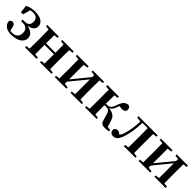

<svg xmlns="http://www.w3.org/2000/svg" viewBox="350 -1894 3253 3253"><g transform="rotate(45 1976.5 -267.5)"><path d="M74 -371H123L163 -508C182 -512 202 -514 227 -514C299 -514 340 -478 341 -409C341 -341 307 -304 230 -304H183V-267H232C316 -267 347 -210 347 -145C347 -66 297 -19 217 -19C198 -19 183 -20 169 -22L151 -95C142 -141 118 -157 90 -159C67 -159 41 -145 34 -116C47 -30 115 16 223 16C379 16 471 -54 471 -143C471 -213 428 -266 315 -288C415 -306 454 -350 454 -411C452 -497 373 -551 237 -551C169 -551 113 -538 58 -508Z M1177 -504V-535H901V-504L971 -496C972 -441 973 -361 973 -300H747C747 -361 748 -440 749 -496L819 -504V-535H542V-504L613 -496C614 -439 615 -356 615 -300V-235C615 -179 614 -96 613 -39L542 -31V0H819V-31L749 -39C748 -96 747 -182 747 -264H973C973 -182 972 -96 971 -39L901 -31V0H1177V-31L1106 -39C1105 -96 1104 -179 1104 -235V-300C1104 -356 1105 -439 1106 -496Z M1903 -504V-535H1633V-504L1705 -495V-449L1455 -144V-494L1533 -504V-535H1256V-504L1327 -496C1328 -439 1329 -356 1329 -300V-235C1329 -179 1328 -96 1327 -39L1256 -31V0H1533V-31L1455 -41V-88L1705 -394V-40L1633 -31V0H1903V-31L1832 -39C1831 -96 1830 -179 1830 -235V-300C1830 -356 1831 -439 1832 -496Z M2487 -38 2452 -153C2426 -233 2381 -267 2275 -279C2313 -292 2339 -319 2362 -384C2368 -403 2374 -417 2381 -430C2402 -424 2420 -420 2446 -420C2490 -420 2523 -445 2523 -485C2523 -518 2506 -541 2470 -551C2403 -544 2365 -502 2331 -399C2298 -304 2265 -294 2214 -294H2187C2187 -359 2188 -440 2189 -496L2259 -504V-535H1982V-504L2053 -496C2054 -439 2055 -356 2055 -300V-235C2055 -179 2054 -96 2053 -39L1982 -31V0H2259V-31L2189 -39C2188 -96 2187 -181 2187 -260H2216C2281 -260 2305 -244 2323 -180L2357 -64C2372 -8 2399 11 2471 11C2498 11 2531 6 2555 0V-30Z M3188 -504V-535H2728V-504L2814 -492C2809 -366 2793 -257 2764 -171C2752 -130 2737 -103 2718 -83C2696 -106 2676 -118 2648 -118C2619 -118 2597 -104 2582 -76C2582 -17 2614 11 2662 11C2719 11 2768 -22 2807 -159C2834 -250 2850 -367 2855 -502H2981C2982 -445 2983 -358 2983 -300V-235C2983 -179 2982 -96 2981 -39L2912 -31V0H3188V-31L3117 -39C3116 -96 3115 -179 3115 -235V-300C3115 -356 3116 -439 3117 -496Z M3913 -504V-535H3643V-504L3715 -495V-449L3465 -144V-494L3543 -504V-535H3266V-504L3337 -496C3338 -439 3339 -356 3339 -300V-235C3339 -179 3338 -96 3337 -39L3266 -31V0H3543V-31L3465 -41V-88L3715 -394V-40L3643 -31V0H3913V-31L3842 -39C3841 -96 3840 -179 3840 -235V-300C3840 -356 3841 -439 3842 -496Z"/></g></svg>

Font: Noto Serif CJK JP
Style: Bold
Weight: 700
Designer: Ryoko NISHIZUKA 西塚涼子 (kana & ideographs); Frank Grießhammer (Latin, Greek & Cyrillic); Wenlong ZHANG 张文龙 (bopomofo); San
Foundry: Adobe Systems Incorporated
Version: Version 1.000;PS 1;hotconv 16.6.53;makeotf.lib2.5.65590